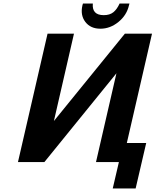

<svg xmlns="http://www.w3.org/2000/svg" viewBox="-20 -920 883 1090"><path d="M232 0H82L250 -729H400L286 -233L689 -729H843L700 -108H810L750 150H620L655 0H525L641 -504ZM569 -834Q603 -834 623.5 -850.5Q644 -867 659 -900H715L712 -889Q699 -833 652 -795Q605 -757 550 -757Q494 -757 464.5 -795.5Q435 -834 448 -890L451 -900H507Q501 -834 569 -834Z"/></svg>

Font: Miedinger
Style: Bold-Italic
Weight: 700
Italic angle: -13°
Version: Version 001.000